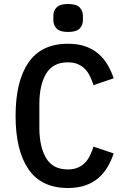

<svg xmlns="http://www.w3.org/2000/svg" viewBox="-20 -929 640 961"><path d="M321 -769Q280 -769 263.5 -786Q247 -803 247 -828V-850Q247 -875 263.5 -892Q280 -909 321 -909Q362 -909 378.5 -892Q395 -875 395 -850V-828Q395 -803 378.5 -786Q362 -769 321 -769ZM320 12Q187 12 122.5 -82Q58 -176 58 -349Q58 -522 122.5 -616Q187 -710 320 -710Q371 -710 408.5 -696.5Q446 -683 473 -659.5Q500 -636 518.5 -604.5Q537 -573 549 -537L448 -503Q440 -527 430 -548Q420 -569 405 -584Q390 -599 369.5 -608Q349 -617 319 -617Q245 -617 211 -560.5Q177 -504 177 -408V-290Q177 -194 211 -137.5Q245 -81 319 -81Q349 -81 369.5 -90Q390 -99 405 -114Q420 -129 430 -150Q440 -171 448 -195L549 -161Q537 -125 518.5 -93.5Q500 -62 473 -38.5Q446 -15 408.5 -1.5Q371 12 320 12Z"/></svg>

Font: IBM Plex Mono Medium
Style: Regular
Weight: 500
Monospace: yes
Designer: Mike Abbink, Paul van der Laan, Pieter van Rosmalen
Foundry: Bold Monday
Version: Version 2.3